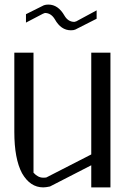

<svg xmlns="http://www.w3.org/2000/svg" viewBox="-20 -811 602 831"><path d="M398.2 -766.2V-729.9L305.6 -682.9Q298.4 -679.9 286.9 -679.9Q243.8 -679.9 217.3 -727.6Q200.8 -754.9 174.2 -754.9Q173.5 -754.9 170.6 -753.3Q167.8 -751.8 166.3 -751.8L92.4 -713.2V-749.6L169.9 -788.2Q178.5 -791.2 189.3 -791.2Q231.6 -791.2 258.9 -743.5Q274.7 -716.3 302 -716.3Q302.7 -716.3 305.6 -717.4Q308.4 -718.5 309.9 -718.5ZM458 -583V0H375V-95.7L196.3 -3.9Q178.7 0 167 0Q110.4 0 75.2 -61.5Q42 -124 42 -240.2V-583H125V-63.5Q144.5 -42 167 -42Q176.8 -42 180.7 -43L375 -142.6V-583Z"/></svg>

Font: wanta
Style: Medium
Weight: 500
Version: Version 0.91